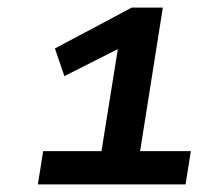

<svg xmlns="http://www.w3.org/2000/svg" viewBox="-20 -725 563 507"><path d="M80 -238 94 -326H248L294 -613L332 -616L150 -524L125 -597L328 -705H410L350 -326H484L470 -238Z"/></svg>

Font: Nunito Sans 7pt SemiExpanded
Style: Bold Italic
Weight: 700
Width: 6
Italic angle: -9°
Designer: Vernon Adams
Foundry: Vernon Adams
Version: Version 3.101;gftools[0.9.27]